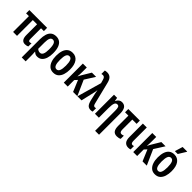

<svg xmlns="http://www.w3.org/2000/svg" viewBox="253 -2202 3867 3867"><g transform="rotate(45 2186.5 -268.0)"><path d="M436 8Q326 8 326 -147V-450H205V0H93V-450H13V-543H519V-450H439V-149Q439 -117 447.5 -103.5Q456 -90 472 -90Q495 -90 517 -101V-12Q502 -2 480.5 3Q459 8 436 8Z M579 240V-275Q579 -360 598.5 -422.5Q618 -485 661 -519Q704 -553 774 -553Q832 -553 875.5 -524Q919 -495 943.5 -431.5Q968 -368 968 -265Q968 -185 948 -123Q928 -61 887.5 -25.5Q847 10 786 10Q753 10 731.5 -1Q710 -12 691 -31H686Q689 5 690 39Q691 73 691 102V240ZM768 -85Q813 -85 834 -128.5Q855 -172 855 -265Q855 -369 834 -413.5Q813 -458 770 -458Q729 -458 710 -418.5Q691 -379 691 -296V-119Q705 -103 725.5 -94Q746 -85 768 -85Z M1440 -273Q1440 -194 1419.5 -130Q1399 -66 1355.5 -28Q1312 10 1241 10Q1174 10 1130.5 -27.5Q1087 -65 1065.5 -129Q1044 -193 1044 -273Q1044 -358 1065 -421Q1086 -484 1130 -518.5Q1174 -553 1243 -553Q1334 -553 1387 -481.5Q1440 -410 1440 -273ZM1158 -271Q1158 -179 1178 -132Q1198 -85 1242 -85Q1286 -85 1306 -132Q1326 -179 1326 -273Q1326 -365 1306 -411.5Q1286 -458 1242 -458Q1198 -458 1178 -412Q1158 -366 1158 -271Z M1915 -543 1778 -326 1923 0H1802L1701 -241L1649 -185V0H1537V-543H1649V-412Q1649 -378 1647.5 -347.5Q1646 -317 1643 -288H1647Q1655 -306 1664 -322Q1673 -338 1680 -351L1795 -543Z M2310 10Q2254 10 2223.5 -23.5Q2193 -57 2174 -136L2141 -279Q2137 -299 2133 -321.5Q2129 -344 2126 -366H2122Q2121 -349 2118.5 -334Q2116 -319 2113 -306L2042 0H1926L2075 -522L2055 -594Q2043 -637 2027 -651Q2011 -665 1987 -665Q1977 -665 1967 -663Q1957 -661 1949 -658V-757Q1973 -764 2009 -765Q2066 -766 2104.5 -733.5Q2143 -701 2163 -619L2278 -153Q2286 -118 2298 -104Q2310 -90 2330 -90Q2348 -90 2361 -95V2Q2339 10 2310 10Z M2669 240V-333Q2669 -393 2658 -423.5Q2647 -454 2611 -454Q2570 -454 2553 -411.5Q2536 -369 2536 -269V0H2424V-543H2513L2525 -472H2532Q2550 -511 2579.5 -532Q2609 -553 2644 -553Q2716 -553 2748.5 -504Q2781 -455 2781 -363V240Z M3057 11Q2989 11 2958 -31Q2927 -73 2927 -162V-450H2832V-543H3161V-450H3039V-168Q3039 -87 3089 -87Q3116 -87 3148 -100V-10Q3132 0 3107 5.5Q3082 11 3057 11Z M3378 10Q3315 9 3280.5 -32.5Q3246 -74 3246 -162V-543H3358V-166Q3358 -89 3402 -89Q3420 -89 3440 -97V0Q3413 10 3378 10Z M3893 -543 3756 -326 3901 0H3780L3679 -241L3627 -185V0H3515V-543H3627V-412Q3627 -378 3625.5 -347.5Q3624 -317 3621 -288H3625Q3633 -306 3642 -322Q3651 -338 3658 -351L3773 -543Z M4335 -273Q4335 -194 4314.5 -130Q4294 -66 4250.5 -28Q4207 10 4136 10Q4069 10 4025.5 -27.5Q3982 -65 3960.5 -129Q3939 -193 3939 -273Q3939 -358 3960 -421Q3981 -484 4025 -518.5Q4069 -553 4138 -553Q4229 -553 4282 -481.5Q4335 -410 4335 -273ZM4053 -271Q4053 -179 4073 -132Q4093 -85 4137 -85Q4181 -85 4201 -132Q4221 -179 4221 -273Q4221 -365 4201 -411.5Q4181 -458 4137 -458Q4093 -458 4073 -412Q4053 -366 4053 -271ZM4098 -606V-618L4146 -776H4275V-767L4176 -606Z"/></g></svg>

Font: Noto Sans ExtraCondensed SemiBold
Style: Regular
Weight: 600
Width: 2
Designer: Monotype Design Team
Foundry: Monotype Imaging Inc.
Version: Version 2.013; ttfautohint (v1.8.4.7-5d5b)